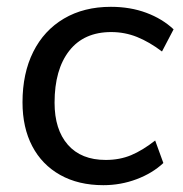

<svg xmlns="http://www.w3.org/2000/svg" viewBox="-20 -536 537 563"><path d="M283 7Q210 7 156.5 -23Q103 -53 74.5 -107.5Q46 -162 46 -236Q46 -321 77.5 -384Q109 -447 167.5 -481.5Q226 -516 305 -516Q362 -516 409 -498.5Q456 -481 489 -450L455 -385Q418 -413 382 -427.5Q346 -442 306 -442Q226 -442 183 -387Q140 -332 140 -235Q140 -156 179 -111.5Q218 -67 290 -67Q331 -67 364.5 -81Q398 -95 435 -124L459 -58Q427 -28 380.5 -10.5Q334 7 283 7Z"/></svg>

Font: Muli Medium
Style: Italic
Weight: 500
Italic angle: -4.541°
Designer: Vernon Adams
Foundry: Vernon Adams
Version: Version 2.100; ttfautohint (v1.8.1.43-b0c9)